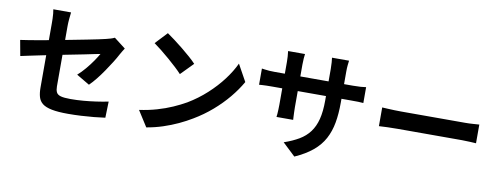

<svg xmlns="http://www.w3.org/2000/svg" viewBox="-67 -1160 4135 1587"><g transform="rotate(10 2000.0 -366.5)"><path d="M282 -133Q282 -154 282 -193.5Q282 -233 282 -283.5Q282 -334 282 -389.5Q282 -445 282 -498.5Q282 -552 282 -598Q282 -644 282 -675Q282 -691 281.5 -712Q281 -733 279 -754Q277 -775 274 -790H423Q420 -767 417 -733.5Q414 -700 414 -675Q414 -645 414 -603.5Q414 -562 414 -514.5Q414 -467 414 -418Q414 -369 414 -322Q414 -275 414 -236Q414 -197 414 -168Q414 -138 423 -119Q432 -100 459.5 -92Q487 -84 542 -84Q595 -84 648.5 -88.5Q702 -93 755 -100.5Q808 -108 857 -118L853 18Q812 24 760 29Q708 34 652.5 37Q597 40 543 40Q458 40 406 29.5Q354 19 327.5 -2Q301 -23 291.5 -56Q282 -89 282 -133ZM912 -573Q905 -562 895.5 -546.5Q886 -531 879 -518Q863 -487 838.5 -448Q814 -409 786 -368Q758 -327 728.5 -290Q699 -253 672 -227L562 -292Q595 -321 626.5 -358.5Q658 -396 683 -432.5Q708 -469 722 -494Q708 -492 673.5 -484.5Q639 -477 589 -467Q539 -457 480 -445.5Q421 -434 361 -422Q301 -410 245 -398.5Q189 -387 144 -377.5Q99 -368 72 -362L48 -493Q77 -497 124 -504.5Q171 -512 229 -522.5Q287 -533 350 -545Q413 -557 475 -569Q537 -581 591 -591.5Q645 -602 685 -610.5Q725 -619 745 -624Q766 -629 784 -634.5Q802 -640 816 -647Z M1241 -760Q1267 -742 1302 -716Q1337 -690 1374.5 -659.5Q1412 -629 1445 -600Q1478 -571 1499 -548L1397 -444Q1378 -465 1347 -494Q1316 -523 1280 -554Q1244 -585 1209 -613Q1174 -641 1147 -660ZM1116 -94Q1194 -105 1263 -125Q1332 -145 1391 -171Q1450 -197 1499 -225Q1584 -276 1655 -341Q1726 -406 1779 -476.5Q1832 -547 1863 -614L1941 -473Q1903 -406 1847.5 -339Q1792 -272 1722 -211.5Q1652 -151 1571 -103Q1520 -72 1461 -44.5Q1402 -17 1336.5 4.5Q1271 26 1200 38Z M2748 -442Q2748 -349 2734.5 -273.5Q2721 -198 2688 -136.5Q2655 -75 2596 -26Q2537 23 2447 63L2340 -38Q2412 -63 2464.5 -94Q2517 -125 2551 -170.5Q2585 -216 2601.5 -280.5Q2618 -345 2618 -437V-703Q2618 -734 2616 -757.5Q2614 -781 2612 -796H2755Q2753 -781 2750.5 -757.5Q2748 -734 2748 -703ZM2387 -787Q2385 -773 2383 -749.5Q2381 -726 2381 -697V-339Q2381 -317 2382 -296.5Q2383 -276 2383.5 -260.5Q2384 -245 2385 -234H2245Q2247 -245 2248 -260.5Q2249 -276 2250 -296.5Q2251 -317 2251 -339V-697Q2251 -719 2249.5 -742Q2248 -765 2245 -787ZM2057 -607Q2067 -606 2083 -603.5Q2099 -601 2120 -599.5Q2141 -598 2166 -598H2822Q2862 -598 2887 -600Q2912 -602 2932 -605V-472Q2916 -474 2889 -474.5Q2862 -475 2822 -475H2166Q2141 -475 2120.5 -474.5Q2100 -474 2084.5 -473Q2069 -472 2057 -471Z M3092 -463Q3110 -462 3138 -460.5Q3166 -459 3196.5 -458Q3227 -457 3253 -457Q3278 -457 3315 -457Q3352 -457 3395.5 -457Q3439 -457 3485.5 -457Q3532 -457 3578 -457Q3624 -457 3665 -457Q3706 -457 3738.5 -457Q3771 -457 3790 -457Q3825 -457 3856 -459.5Q3887 -462 3907 -463V-306Q3890 -307 3856 -309Q3822 -311 3790 -311Q3771 -311 3738 -311Q3705 -311 3664 -311Q3623 -311 3577.5 -311Q3532 -311 3485 -311Q3438 -311 3394.5 -311Q3351 -311 3314.5 -311Q3278 -311 3253 -311Q3210 -311 3165 -309.5Q3120 -308 3092 -306Z"/></g></svg>

Font: Noto Sans SC
Style: Bold
Weight: 700
Designer: Ryoko NISHIZUKA  (kana, bopomofo & ideographs); Paul D. Hunt (Latin, Greek & Cyrillic); Sandoll Communications , Soo-you
Foundry: Adobe
Version: Version 2.004-H2;hotconv 1.0.118;makeotfexe 2.5.65603